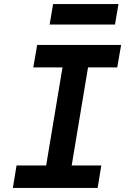

<svg xmlns="http://www.w3.org/2000/svg" viewBox="-20 -920 640 940"><path d="M43 0H458L476 -110H331L411 -590H554L573 -700H162L143 -590H286L206 -110H61ZM223 -800H543L560 -900H240Z"/></svg>

Font: CommitMono
Style: Bold Italic
Weight: 700
Monospace: yes
Designer: Eigil Nikolajsen
Foundry: Eigil Nikolajsen
Version: Version 1.143